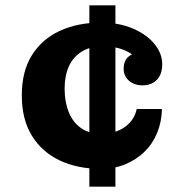

<svg xmlns="http://www.w3.org/2000/svg" viewBox="-20 -702 671 722"><path d="M316 0V-682H414V0ZM360 -67Q272 -67 205 -98.5Q138 -130 100 -191.5Q62 -253 62 -343Q62 -434 100 -494.5Q138 -555 205 -586Q272 -617 360 -617L366 -528Q320 -528 287.5 -508Q255 -488 239 -452.5Q223 -417 223 -369Q223 -319 238.5 -280.5Q254 -242 284.5 -220.5Q315 -199 362 -199Q389 -199 411.5 -206Q434 -213 451 -225.5Q468 -238 479 -255Q490 -272 494 -292H589Q588 -244 571 -202.5Q554 -161 523 -131Q492 -101 450.5 -84Q409 -67 360 -67ZM516 -381Q485 -381 465 -398.5Q445 -416 445 -443Q445 -475 465 -490.5Q485 -506 515 -506L512 -467Q492 -489 469 -502.5Q446 -516 421 -522Q396 -528 366 -528L360 -617Q428 -617 480 -594.5Q532 -572 561 -536.5Q590 -501 590 -460Q590 -422 569.5 -401.5Q549 -381 516 -381Z"/></svg>

Font: Montagu Slab 24pt
Style: Bold
Weight: 700
Designer: Florian Karsten
Foundry: Florian Karsten
Version: Version 1.000